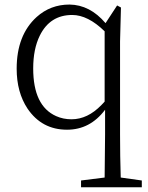

<svg xmlns="http://www.w3.org/2000/svg" viewBox="-20 -545 638 827"><path d="M430.7 -107.4V-410.2Q358.4 -480.5 291 -480.5Q195.3 -480.5 151.4 -391.6Q123 -334 123 -250Q123 -88.9 221.7 -44.9Q252 -31.2 288.1 -31.2Q357.4 -31.2 417 -92.8Q423.8 -99.6 430.7 -107.4ZM500 219.7 590.8 232.4V261.7H329.1V232.4L430.7 219.7Q432.6 96.7 432.6 34.2V-72.3Q368.2 13.7 268.6 13.7Q160.2 13.7 98.6 -77.1Q51.8 -147.5 51.8 -249Q51.8 -393.6 137.7 -471.7Q197.3 -525.4 279.3 -525.4Q367.2 -524.4 434.6 -445.3L484.4 -521.5L501 -512.7L497.1 -366.2V34.2Q497.1 127.9 500 219.7Z"/></svg>

Font: GenYoMin JP Light
Style: Regular
Weight: 300
Version: Version 1.001;PS 1;hotconv 16.6.51;makeotf.lib2.5.65220 DEVE